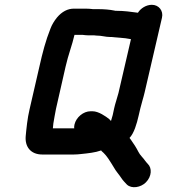

<svg xmlns="http://www.w3.org/2000/svg" viewBox="-20 -685 704 799"><path d="M439 -531C444 -531 449 -531 455 -530L479 -528C495 -527 510 -525 525 -522L473 -298C468 -278 459 -253 455 -234L449 -206C447 -199 445 -191 442 -182C439 -184 437 -186 435 -189C420 -201 390 -222 365 -222H357C327 -222 297 -197 290 -167C289 -162 288 -156 289 -151H200C200 -155 201 -162 202 -171C206 -192 208 -209 213 -232L253 -408C264 -457 280 -496 290 -540H323C332 -539 339 -538 346 -538H363C369 -538 375 -538 381 -537C404 -537 418 -531 439 -531ZM557 -204 564 -234C568 -252 577 -279 582 -301L654 -611C661 -640 641 -665 612 -665C588 -665 565 -650 554 -632C525 -636 496 -640 465 -640C461 -640 458 -640 456 -641C437 -645 412 -647 388 -647H367C358 -648 349 -649 338 -649H287C262 -649 238 -637 217 -612C205 -597 196 -582 190 -566C170 -516 157 -466 144 -408L103 -230C94 -193 90 -150 87 -119C83 -75 107 -42 156 -42H287C298 -42 308 -43 317 -44C346 -47 376 -50 401 -59L403 -56C425 -38 439 -12 454 12C462 27 476 42 485 56C492 67 500 74 508 83C528 102 566 95 587 74C612 49 613 14 595 -3C591 -8 588 -10 584 -16C577 -27 562 -40 556 -53C548 -69 536 -88 525 -103L519 -111C538 -131 549 -169 557 -204Z"/></svg>

Font: Electronic
Style: ExHvIt
Weight: 900
Version: Version 1.011